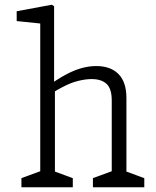

<svg xmlns="http://www.w3.org/2000/svg" viewBox="-20 -791 660 811"><path d="M372.5 -38.5 463.5 -72 452 -45V-367Q452 -416.5 430 -436.8Q408 -457 367 -457Q341.5 -457 309.8 -449.2Q278 -441.5 240 -421Q211.5 -406.5 180.5 -383.5L185.5 -429.5Q223 -457 256.8 -475.2Q290.5 -493.5 322.8 -502.8Q355 -512 386.5 -512Q447 -512 480.5 -478.2Q514 -444.5 514 -376.5V-40L498.5 -72L589.5 -38.5V0H372.5ZM70.5 -38.5 161.5 -72 150 -45V-716.5L172 -689.5L50.5 -702V-743.5L198.5 -771L208.5 -765V-426.5L212 -419.5V-50L196.5 -72L287.5 -38.5V0H70.5Z"/></svg>

Font: Monaspace Xenon Var
Style: Regular
Weight: 400
Designer: Riley Cran and the Lettermatic Team
Version: Version 1.000 (Monaspace Xenon Var)